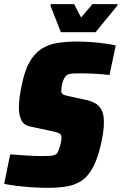

<svg xmlns="http://www.w3.org/2000/svg" viewBox="-28 -896 586 924"><path d="M201 8Q167 8 128 5.5Q89 3 53.5 -1.5Q18 -6 -8 -11L21 -153Q50 -151 77.5 -149Q105 -147 129 -146Q153 -145 170 -145Q192 -145 206 -145.5Q220 -146 229 -148.5Q238 -151 244 -155Q247 -158 250.5 -165Q254 -172 257 -180.5Q260 -189 262.5 -199Q265 -209 266.5 -218Q268 -227 268 -233Q268 -243 264 -248.5Q260 -254 247 -258.5Q234 -263 207 -268L118 -287Q88 -293 75.5 -316.5Q63 -340 63 -379Q63 -402 66.5 -429.5Q70 -457 77 -488Q91 -557 114.5 -598Q138 -639 171 -660.5Q204 -682 247.5 -689Q291 -696 344 -696Q381 -696 416.5 -693Q452 -690 481.5 -686Q511 -682 529 -677L499 -535Q483 -537 460 -539Q437 -541 410.5 -542Q384 -543 359 -543Q340 -543 327.5 -542.5Q315 -542 306.5 -540Q298 -538 292 -533Q287 -529 282.5 -521.5Q278 -514 274.5 -503.5Q271 -493 269 -481.5Q267 -470 267 -459Q267 -447 275 -442Q283 -437 304 -433L382 -416Q408 -411 428.5 -400Q449 -389 460.5 -367.5Q472 -346 472 -308Q472 -296 471 -282Q470 -268 467.5 -252Q465 -236 461 -217Q445 -140 421.5 -94.5Q398 -49 366.5 -27.5Q335 -6 294 1Q253 8 201 8ZM265 -741 215 -868 216 -876H329L362 -812L417 -876H538L536 -868L432 -741Z"/></svg>

Font: Saira SemiCondensed Black
Style: Italic
Weight: 900
Width: 4
Italic angle: -12°
Designer: Hector Gatti with collaboration of the Omnibus-Type team
Foundry: Omnibus-Type
Version: Version 1.101